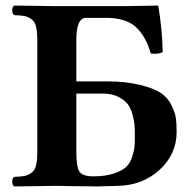

<svg xmlns="http://www.w3.org/2000/svg" viewBox="-20 -667 705 689"><path d="M314.9 -34.2Q356.9 -34.2 386.5 -43.7Q416 -53.2 430.9 -66.2Q445.8 -79.1 453.4 -101.6Q460.9 -124 462.4 -138.4Q463.9 -152.8 463.9 -178.2Q463.9 -201.2 462.9 -216.6Q461.9 -231.9 455.6 -255.9Q449.2 -279.8 437.5 -294.4Q425.8 -309.1 403.3 -320.1Q380.9 -331.1 349.1 -331.1H253.9V-122.1Q253.9 -66.9 265.4 -50.5Q276.9 -34.2 314.9 -34.2ZM358.9 -603H289.1Q253.9 -603 253.9 -523.9V-375H361.8Q431.6 -375 481.9 -362.5Q532.2 -350.1 557.1 -333.5Q582 -316.9 595.5 -289.1Q608.9 -261.2 611.3 -242.2Q613.8 -223.1 613.8 -192.9Q613.8 -113.8 553 -57.9Q492.2 -2 402.8 0L327.1 2Q281.2 2 240.7 1Q200.2 0 185.1 0L30.8 2Q23.9 -2.9 23.9 -15.4Q23.9 -27.8 30.8 -32.2Q55.7 -33.2 67.9 -35.6Q80.1 -38.1 92.5 -46.6Q105 -55.2 109.4 -73.5Q113.8 -91.8 113.8 -122.1V-522.9Q113.8 -552.7 109.4 -571.3Q105 -589.8 92.5 -598.4Q80.1 -606.9 68.1 -609.4Q56.2 -611.8 30.8 -612.8Q23.9 -617.7 23.9 -630.4Q23.9 -643.1 30.8 -647Q146 -645 185.1 -645H428.2L547.9 -647Q562 -564 564 -480Q545.9 -471.2 521 -475.1Q503.9 -536.1 468 -569.6Q432.1 -603 358.9 -603Z"/></svg>

Font: Linux Libertine
Style: Bold
Weight: 700
Designer: Philipp H. Poll
Foundry: Philipp H. Poll
Version: Version 5.0.3